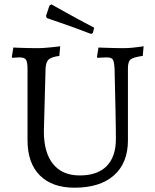

<svg xmlns="http://www.w3.org/2000/svg" viewBox="-20 -861 721 893"><path d="M327 12Q222 12 165 -45.5Q108 -103 108 -209V-540Q108 -572 101 -583Q94 -594 71 -594Q62 -594 49.5 -593Q37 -592 37 -592L35 -596L42 -640Q42 -640 62.5 -639Q83 -638 109.5 -637.5Q136 -637 155 -637Q171 -637 189.5 -638.5Q208 -640 224 -641.5Q240 -643 250 -644.5Q260 -646 260 -646L256 -601Q219 -596 206.5 -584.5Q194 -573 192 -544L184 -250Q184 -151 227 -98Q270 -45 351 -45Q433 -45 476 -88.5Q519 -132 519 -214Q519 -235 518.5 -274Q518 -313 517 -358.5Q516 -404 515 -445.5Q514 -487 513.5 -513.5Q513 -540 513 -540Q511 -575 504.5 -584.5Q498 -594 476 -594Q467 -594 450 -593Q433 -592 433 -592L431 -596L438 -640Q438 -640 450 -639.5Q462 -639 480 -638.5Q498 -638 517.5 -637.5Q537 -637 551 -637Q573 -637 595 -639Q617 -641 632.5 -643.5Q648 -646 648 -646L644 -601Q601 -595 588 -585Q575 -575 575 -544V-208Q575 -103 510 -45.5Q445 12 327 12ZM404 -703Q365 -718 328 -731.5Q291 -745 261.5 -755Q232 -765 215 -771Q198 -777 198 -777L194 -787L210 -835L219 -841Q219 -841 236.5 -831Q254 -821 283 -805Q312 -789 347.5 -769.5Q383 -750 418 -732L412 -708Z"/></svg>

Font: Alegreya
Style: Regular
Weight: 400
Designer: Juan Pablo del Peral
Foundry: Huerta Tipografica
Version: Version 2.009